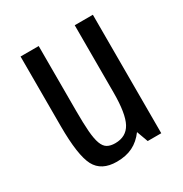

<svg xmlns="http://www.w3.org/2000/svg" viewBox="-134 -643 722 757"><g transform="rotate(-30 227.0 -264.5)"><path d="M145 -539.3H62.4V-223.3Q62.4 -89.9 88.6 -39.9Q114.9 10 184.7 10Q226.9 10 257.4 -5.2Q288 -20.4 311 -51.7L329.9 0H391.6V-539.3H309V-233.7Q309 -136.9 287.1 -96.6Q265.3 -56.4 215.3 -56.4Q193.9 -56.4 180.1 -64.3Q166.3 -72.1 158.6 -92.9Q150.9 -113.6 147.9 -150.1Q145 -186.7 145 -244.1Z"/></g></svg>

Font: Secuela Black
Style: Regular
Weight: 900
Designer: Fernando Haro
Foundry: deFharo
Version: Version 1.704